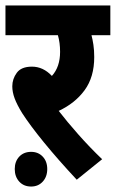

<svg xmlns="http://www.w3.org/2000/svg" viewBox="-20 -642 424 703"><path d="M354 -59 261 16Q192 -58 141 -120.5Q90 -183 61 -228Q42 -259 33.5 -282Q25 -305 25 -326Q25 -353 41.5 -375.5Q58 -398 97 -398Q138 -398 170 -364Q200 -397 200 -452Q200 -486 192 -513H0V-622H384V-513H315Q319 -498 322 -478Q325 -458 325 -433Q325 -360 290 -312Q255 -264 195 -236Q225 -197 267 -149.5Q309 -102 354 -59ZM34 -23Q34 -51 50.5 -68.5Q67 -86 94 -86Q120 -86 136.5 -68.5Q153 -51 153 -23Q153 5 136.5 23Q120 41 94 41Q67 41 50.5 23Q34 5 34 -23Z"/></svg>

Font: Noto Sans Condensed
Style: Bold
Weight: 700
Width: 3
Designer: Monotype Design Team
Foundry: Monotype Imaging Inc.
Version: Version 2.013; ttfautohint (v1.8.4.7-5d5b)